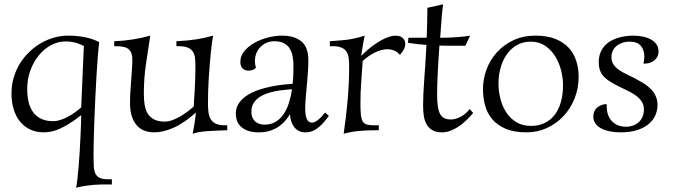

<svg xmlns="http://www.w3.org/2000/svg" viewBox="-20 -603 3115 889"><path d="M439 -408.2Q436 -383.3 432.9 -342.5Q429.7 -301.8 426.8 -252.9Q423.8 -204.1 421.4 -150.9Q418.9 -97.7 417 -47.9Q415 2 414.1 44.2Q413.1 86.4 413.1 113.8Q413.1 143.1 414.1 164.6Q415 186 421.4 200Q427.7 213.9 441.7 220.5Q455.6 227.1 481 227.1H498V251H481.9Q463.9 251 447.5 251.2Q431.2 251.5 413.6 252.9Q396 254.4 376.2 257.3Q356.4 260.3 332 266.1Q335.4 252.4 338.4 226.6Q341.3 200.7 344 168.5Q346.7 136.2 348.9 101.1Q351.1 65.9 352.5 33.2Q354 0.5 355 -26.9Q356 -54.2 356 -69.8Q325.7 -45.9 300.8 -30.5Q275.9 -15.1 255.1 -6.1Q234.4 2.9 216.6 6.3Q198.7 9.8 182.1 9.8Q147.5 9.8 119.9 -3.2Q92.3 -16.1 73 -39.8Q53.7 -63.5 43.5 -96.7Q33.2 -129.9 33.2 -169.9Q33.2 -209.5 43.7 -244.6Q54.2 -279.8 72.8 -309.6Q91.3 -339.4 116.5 -363.3Q141.6 -387.2 170.7 -403.8Q199.7 -420.4 231.4 -429.2Q263.2 -438 294.9 -438Q335.9 -438 372.3 -430.9Q408.7 -423.8 439 -408.2ZM368.2 -390.1Q357.4 -395 347.9 -399.2Q338.4 -403.3 328.4 -405.8Q318.4 -408.2 307.4 -409.7Q296.4 -411.1 283.2 -411.1Q248 -411.1 216.1 -393.8Q184.1 -376.5 159.7 -346.7Q135.3 -316.9 120.6 -276.9Q106 -236.8 106 -190.9Q106 -116.7 136.7 -79.3Q167.5 -42 225.1 -42Q242.7 -42 261.2 -48.1Q279.8 -54.2 297.1 -63.7Q314.5 -73.2 329.6 -84.5Q344.7 -95.7 356 -106Z M508.8 -412.1Q552.7 -413.6 595.2 -420.4Q637.7 -427.2 675.8 -438Q665.5 -373 655.8 -306.2Q646 -239.3 646 -168.9Q646 -141.6 649.7 -118.2Q653.3 -94.7 663.8 -77.4Q674.3 -60.1 693.4 -50Q712.4 -40 743.2 -40Q759.8 -40 778.3 -46.9Q796.9 -53.7 814.9 -64.2Q833 -74.7 849.1 -86.9Q865.2 -99.1 877 -109.9Q879.9 -155.3 882.3 -201.2Q884.8 -247.1 884.8 -295.9Q884.8 -318.8 882.6 -336.2Q880.4 -353.5 872.1 -365.2Q863.8 -377 847.9 -383.1Q832 -389.2 804.2 -389.2H796.9V-412.1Q849.1 -414.6 889.6 -420.9Q930.2 -427.2 966.8 -438Q964.4 -426.8 961.7 -406.7Q959 -386.7 956.3 -360.8Q953.6 -335 951.2 -305.2Q948.7 -275.4 946.8 -244.4Q944.8 -213.4 943.8 -183.1Q942.9 -152.8 942.9 -126Q942.9 -103.5 945.1 -84.5Q947.3 -65.4 955.3 -51.8Q963.4 -38.1 979 -30.5Q994.6 -22.9 1022 -22.9H1032.2V0Q1003.4 1 980.5 2Q957.5 2.9 938.5 4.4Q919.4 5.9 903.3 8.5Q887.2 11.2 872.1 16.1Q874 5.4 876.5 -7.6Q878.9 -20.5 880.9 -33.7Q882.8 -46.9 884.5 -59.3Q886.2 -71.8 887.2 -82Q830.6 -31.7 782.5 -11Q734.4 9.8 694.8 9.8Q668.9 9.8 648.2 1.7Q627.4 -6.3 612.8 -23.2Q598.1 -40 590.1 -65.7Q582 -91.3 582 -127Q582 -150.9 583.7 -178Q585.4 -205.1 587.4 -231.7Q589.4 -258.3 591.1 -282.7Q592.8 -307.1 592.8 -326.2Q592.8 -359.9 576.4 -374.5Q560.1 -389.2 518.1 -389.2H508.8Z M1071.8 -76.2Q1071.8 -105 1086.7 -126Q1101.6 -147 1125.2 -162.1Q1148.9 -177.2 1178.2 -187Q1207.5 -196.8 1236.8 -202.6Q1266.1 -208.5 1292.2 -211.2Q1318.4 -213.9 1335 -214.8Q1337.4 -236.8 1338.1 -257.3Q1338.9 -277.8 1338.9 -295.9Q1338.9 -318.8 1335.4 -339.8Q1332 -360.8 1322.3 -377Q1312.5 -393.1 1295.2 -402.6Q1277.8 -412.1 1250 -412.1Q1230.5 -412.1 1213.9 -404.8Q1197.3 -397.5 1185.3 -385Q1173.3 -372.6 1166.7 -355.7Q1160.2 -338.9 1160.2 -319.8Q1160.2 -312.5 1161.4 -304.9Q1162.6 -297.4 1165 -289.1Q1159.7 -282.7 1150.1 -279.3Q1140.6 -275.9 1130.9 -275.9Q1123.5 -275.9 1116.7 -278.1Q1109.9 -280.3 1104.5 -285.2Q1099.1 -290 1095.9 -297.9Q1092.8 -305.7 1092.8 -316.9Q1092.8 -344.2 1111.6 -366.7Q1130.4 -389.2 1158.9 -405Q1187.5 -420.9 1221.2 -429.4Q1254.9 -438 1285.2 -438Q1342.8 -438 1375.2 -411.6Q1407.7 -385.3 1407.7 -324.2Q1407.7 -297.9 1405.5 -266.4Q1403.3 -234.9 1400.4 -204.1Q1397.5 -173.3 1395.3 -145.8Q1393.1 -118.2 1393.1 -100.1Q1393.1 -69.3 1400.6 -52.2Q1408.2 -35.2 1423.8 -35.2Q1433.1 -35.2 1442.4 -40.8Q1451.7 -46.4 1460 -54Q1468.3 -61.5 1474.6 -69.6Q1481 -77.6 1484.9 -82L1502.9 -66.9Q1485.8 -43 1471.2 -28.1Q1456.5 -13.2 1443.4 -4.6Q1430.2 3.9 1418 6.8Q1405.8 9.8 1394 9.8Q1376 9.8 1362.8 2.7Q1349.6 -4.4 1341.1 -16.1Q1332.5 -27.8 1327.9 -43Q1323.2 -58.1 1322.8 -74.2Q1313 -58.1 1299.8 -43Q1286.6 -27.8 1269 -16.1Q1251.5 -4.4 1229 2.7Q1206.5 9.8 1178.7 9.8Q1145.5 9.8 1124.5 1.2Q1103.5 -7.3 1091.8 -20.3Q1080.1 -33.2 1075.9 -48.3Q1071.8 -63.5 1071.8 -76.2ZM1204.1 -25.9Q1235.4 -25.9 1257.6 -39.8Q1279.8 -53.7 1294.7 -76.7Q1309.6 -99.6 1318.6 -129.2Q1327.6 -158.7 1332 -189.9Q1315.4 -188.5 1294.9 -186.5Q1274.4 -184.6 1253.7 -180.4Q1232.9 -176.3 1213.1 -169.2Q1193.4 -162.1 1178 -150.9Q1162.6 -139.6 1153.3 -123.8Q1144 -107.9 1144 -85.9Q1144 -67.4 1150.1 -55.9Q1156.2 -44.4 1165.5 -37.6Q1174.8 -30.8 1185.1 -28.3Q1195.3 -25.9 1204.1 -25.9Z M1668.5 -438Q1666.5 -428.7 1664.3 -416.7Q1662.1 -404.8 1659.9 -392.1Q1657.7 -379.4 1655.8 -366.9Q1653.8 -354.5 1652.3 -344.2Q1677.7 -370.1 1701.7 -387.9Q1725.6 -405.8 1746.1 -417Q1766.6 -428.2 1783 -433.1Q1799.3 -438 1810.5 -438Q1824.2 -438 1833 -434.3Q1841.8 -430.7 1846.9 -425Q1852.1 -419.4 1854.2 -412.6Q1856.4 -405.8 1856.4 -399.9Q1856.4 -385.7 1848.9 -372.6Q1841.3 -359.4 1831.5 -349.1Q1819.3 -363.3 1804.7 -369.1Q1790 -375 1773.4 -375Q1759.3 -375 1744.4 -370.8Q1729.5 -366.7 1714.8 -359.4Q1700.2 -352.1 1685.8 -342Q1671.4 -332 1659.2 -319.8Q1656.2 -270.5 1652.6 -223.6Q1648.9 -176.8 1648.9 -126Q1648.9 -92.8 1650.9 -72.5Q1652.8 -52.2 1659.2 -41.3Q1665.5 -30.3 1678 -26.6Q1690.4 -22.9 1711.9 -22.9H1733.9V0H1724.6Q1678.7 0 1642.6 3.4Q1606.4 6.8 1571.3 16.1Q1583 -62.5 1589.8 -141.4Q1596.7 -220.2 1596.7 -295.9Q1596.7 -319.3 1594 -336.7Q1591.3 -354 1583 -365.7Q1574.7 -377.4 1559.1 -383.3Q1543.5 -389.2 1518.1 -389.2H1507.3V-412.1Q1530.8 -414.1 1548.8 -415.3Q1566.9 -416.5 1584.7 -418.7Q1602.5 -420.9 1622.3 -425.3Q1642.1 -429.7 1668.5 -438Z M1955.6 -428.2Q1956.5 -460.4 1957.8 -494.9Q1959 -529.3 1959 -566.9L2031.7 -583Q2027.3 -551.3 2024.2 -511.5Q2021 -471.7 2018.1 -428.2Q2066.4 -428.2 2100.3 -431.2Q2134.3 -434.1 2156.7 -438L2134.8 -391.1H2103Q2079.6 -391.1 2058.6 -391.1Q2037.6 -391.1 2014.6 -392.1Q2012.2 -359.4 2010.3 -327.4Q2008.3 -295.4 2006.8 -265.9Q2005.4 -236.3 2004.6 -210.4Q2003.9 -184.6 2003.9 -165Q2003.9 -133.3 2007.1 -111.3Q2010.3 -89.4 2017.6 -75.7Q2024.9 -62 2037.1 -55.9Q2049.3 -49.8 2067.9 -49.8Q2088.9 -49.8 2112.8 -62.3Q2136.7 -74.7 2154.8 -98.1L2170.9 -80.1Q2154.8 -61 2137.7 -44.7Q2120.6 -28.3 2102.3 -16.4Q2084 -4.4 2064.9 2.7Q2045.9 9.8 2025.9 9.8Q1999.5 9.8 1982.7 0.2Q1965.8 -9.3 1956.1 -25.9Q1946.3 -42.5 1942.6 -64.9Q1939 -87.4 1939 -113.8Q1939 -164.6 1944.3 -234.1Q1949.7 -303.7 1954.6 -395Q1934.1 -396.5 1913.6 -398.7Q1893.1 -400.9 1869.1 -404.8L1871.1 -428.2Z M2437 -410.2Q2400.9 -410.2 2373 -394Q2345.2 -377.9 2326.4 -351.1Q2307.6 -324.2 2297.9 -289.3Q2288.1 -254.4 2288.1 -216.8Q2288.1 -181.2 2296.9 -146Q2305.7 -110.8 2324 -82.8Q2342.3 -54.7 2370.8 -37.4Q2399.4 -20 2439 -20Q2474.1 -20 2501.5 -33.2Q2528.8 -46.4 2547.9 -70.8Q2566.9 -95.2 2576.9 -130.4Q2586.9 -165.5 2586.9 -209Q2586.9 -241.2 2578.1 -276.6Q2569.3 -312 2551 -341.8Q2532.7 -371.6 2504.4 -390.9Q2476.1 -410.2 2437 -410.2ZM2216.3 -190.9Q2216.3 -237.3 2232.9 -281.7Q2249.5 -326.2 2280.8 -360.8Q2312 -395.5 2356.9 -416.7Q2401.9 -438 2459 -438Q2513.2 -438 2551.3 -422.9Q2589.4 -407.7 2613.3 -381.6Q2637.2 -355.5 2648.2 -320.8Q2659.2 -286.1 2659.2 -247.1Q2659.2 -194.3 2640.6 -147.5Q2622.1 -100.6 2589.4 -65.7Q2556.6 -30.8 2512.7 -10.5Q2468.8 9.8 2418 9.8Q2359.4 9.8 2320.6 -7.1Q2281.7 -23.9 2258.5 -51.8Q2235.4 -79.6 2225.8 -115.7Q2216.3 -151.9 2216.3 -190.9Z M2959.5 -308.1Q2960.9 -316.4 2962.2 -324.5Q2963.4 -332.5 2963.4 -339.8Q2963.4 -371.6 2947 -390.9Q2930.7 -410.2 2895.5 -410.2Q2876 -410.2 2860.4 -404.5Q2844.7 -398.9 2833.7 -389.4Q2822.8 -379.9 2816.9 -366.9Q2811 -354 2811 -339.8Q2811 -318.4 2821 -304Q2831.1 -289.6 2846.7 -278.8Q2862.3 -268.1 2881.3 -259.3Q2900.4 -250.5 2918.9 -240.7Q2937 -231 2955.8 -220Q2974.6 -209 2990 -194.3Q3005.4 -179.7 3014.9 -160.6Q3024.4 -141.6 3024.4 -116.2Q3024.4 -93.3 3015.1 -70.8Q3005.9 -48.3 2985.4 -30.3Q2964.8 -12.2 2932.1 -1.2Q2899.4 9.8 2853 9.8Q2825.2 9.8 2802 4.9Q2778.8 0 2762.2 -9.3Q2745.6 -18.6 2736.3 -32.2Q2727.1 -45.9 2727.1 -63Q2727.1 -89.4 2744.6 -104.7Q2762.2 -120.1 2789.1 -121.1V-111.8Q2789.1 -67.4 2813.7 -41.7Q2838.4 -16.1 2879.4 -16.1Q2894.5 -16.1 2909.2 -21Q2923.8 -25.9 2935.5 -35.6Q2947.3 -45.4 2954.3 -60.8Q2961.4 -76.2 2961.4 -97.2Q2961.4 -118.2 2950.7 -133.8Q2939.9 -149.4 2923.6 -161.1Q2907.2 -172.9 2888.2 -181.9Q2869.1 -190.9 2852.5 -199.2L2835.4 -208Q2816.4 -217.8 2801 -227.5Q2785.6 -237.3 2774.9 -249.3Q2764.2 -261.2 2758.3 -277.1Q2752.4 -293 2752.4 -314.9Q2752.4 -340.3 2760 -359.1Q2767.6 -377.9 2780.3 -391.6Q2793 -405.3 2809.6 -414.3Q2826.2 -423.3 2843.8 -428.5Q2861.3 -433.6 2878.9 -435.8Q2896.5 -438 2911.1 -438Q2933.6 -438 2954.8 -433.8Q2976.1 -429.7 2992.7 -420.9Q3009.3 -412.1 3019.3 -397.9Q3029.3 -383.8 3029.3 -363.8Q3029.3 -353 3024.9 -343Q3020.5 -333 3012 -325.2Q3003.4 -317.4 2990.2 -312.7Q2977.1 -308.1 2959.5 -308.1Z"/></svg>

Font: Simonetta
Style: Regular
Weight: 400
Version: Version 1.004